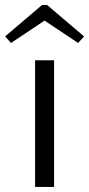

<svg xmlns="http://www.w3.org/2000/svg" viewBox="-51 -738 352 758"><path d="M-30.8 -594.2 115 -718.3H135L280.8 -594.2L257.5 -568.3L125 -656.7L-7.5 -568.3ZM87.5 0V-500H162.5V0Z"/></svg>

Font: Boon
Style: Regular
Weight: 400
Designer: Sungsit Sawaiwan
Foundry: FontUni
Version: Version 3.0